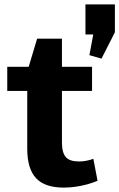

<svg xmlns="http://www.w3.org/2000/svg" viewBox="-20 -844 543 874"><path d="M270 10Q184 10 144 -33Q104 -76 104 -167V-518L149 -668H262V-196Q262 -149 279.5 -129Q297 -109 340 -109Q355 -109 372 -112Q389 -115 405 -121L424 -21Q403 -12 377.5 -5Q352 2 324.5 6Q297 10 270 10ZM13 -540H399V-430H13ZM503 -824V-697L442 -577L387 -593L422 -781L462 -687H369V-824Z"/></svg>

Font: Pathway Extreme
Style: Bold
Weight: 700
Designer: Eduardo Rodriguez Tunni
Foundry: Eduardo Rodriguez Tunni
Version: Version 1.001;gftools[0.9.26]